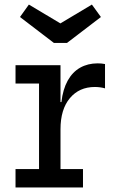

<svg xmlns="http://www.w3.org/2000/svg" viewBox="-20 -821 500 841"><path d="M273.5 -633H216L67.5 -746.5L106.5 -801L244.5 -718.5L382.5 -801L422 -746.5ZM245 -80.5H343.5V0H48V-80.5H151V-455H48V-535.5H245ZM440 -434Q429.5 -437 418.2 -438.5Q407 -440 395.5 -440Q327 -440 286 -391Q245 -342 245 -254.5L224 -374H249Q255.5 -430 276.5 -467.8Q297.5 -505.5 331 -524.5Q364.5 -543.5 408 -543.5Q416.5 -543.5 424.2 -542.8Q432 -542 440 -540.5Z"/></svg>

Font: Hepta Slab Medium
Style: Regular
Weight: 500
Designer: Michael LaGattuta
Foundry: Michael LaGattuta
Version: Version 1.102